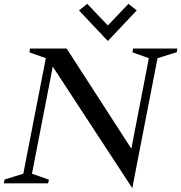

<svg xmlns="http://www.w3.org/2000/svg" viewBox="-68 -952 941 997"><path d="M-48 0 -44 -20 53 -50 170 -650 85 -680 88 -700H278L614 -180L705 -650L620 -680L623 -700H853L850 -681L750 -650L647 -120L619 25L206 -606L98 -50L186 -19L182 0ZM492 -739 342 -898 385 -932 492 -820 599 -932 642 -898Z"/></svg>

Font: Wittgenstein-Italic Regular
Style: Italic
Weight: 400
Italic angle: -11°
Designer: Jörg Drees
Foundry: Jörg Drees
Version: Version 1.000; ttfautohint (v1.8.4.7-5d5b)